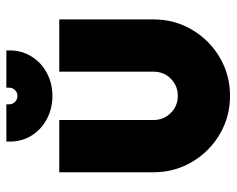

<svg xmlns="http://www.w3.org/2000/svg" viewBox="-88 -626 725 588"><g transform="rotate(-90 274.0 -332.5)"><path d="M40 -224V-513H200V-224Q200 -193 221.5 -171.5Q243 -150 274 -150Q305 -150 326.5 -171.5Q348 -193 348 -224V-513H508V-224Q508 -160 476.5 -106.5Q445 -53 391.5 -21.5Q338 10 274 10Q210 10 156.5 -21.5Q103 -53 71.5 -106.5Q40 -160 40 -224ZM134 -663V-675H248V-667Q248 -656 255.5 -648.5Q263 -641 274 -641Q284 -641 291.5 -648.5Q299 -656 299 -667V-675H413V-663Q413 -628 394.5 -598Q376 -568 344 -551Q312 -534 274 -534Q235 -534 203 -551Q171 -568 152.5 -597.5Q134 -627 134 -663Z"/></g></svg>

Font: Lineal Heavy
Style: Regular
Weight: 900
Designer: Created by Frank Adebiaye with contributions from Anton Moglia & Ariel Martín Pérez
Created by Frank ADEBIAYE with FontF
Foundry: Velvetyne Type Foundry
Version: Version 2.000